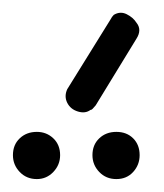

<svg xmlns="http://www.w3.org/2000/svg" viewBox="-25 -800 254 297"><path d="M32 -596Q47 -596 57.5 -586Q68 -576 68 -560Q68 -545 57.5 -534Q47 -523 32 -523Q16 -523 5.5 -534Q-5 -545 -5 -560Q-5 -576 5.5 -586Q16 -596 32 -596ZM155 -596Q171 -596 181 -586Q191 -576 191 -560Q191 -545 181 -534Q171 -523 155 -523Q139 -523 128.5 -534Q118 -545 118 -560Q118 -576 128.5 -586Q139 -596 155 -596ZM123 -637Q121 -635 119 -632.5Q117 -630 115 -630Q107 -624 95.5 -627.5Q84 -631 79 -641Q74 -651 79 -662L146 -770Q148 -774 151 -777Q161 -783 171 -778Q181 -773 186 -765Q195 -754 186 -740Z"/></svg>

Font: AkaAcidDosis
Style: Regular
Weight: 400
Designer: Edgar Tolentino, Pablo Impallari, Igino Marini, Aka-Acid
Foundry: Edgar Tolentino, Pablo Impallari, Igino Marini, Cyberella
Version: Version 1.007